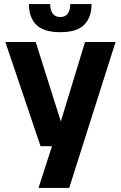

<svg xmlns="http://www.w3.org/2000/svg" viewBox="-20 -730 598 950"><path d="M170.5 200 250.2 -47 264 -73.4 400.7 -522.2H551.7L322.4 200ZM180.7 -6.5 6.4 -522.2H156.7L284.8 -116.9H327.1L311.7 -6.5ZM278 -570.8Q195 -570.8 158.9 -607.9Q122.9 -645.1 122.9 -710H228.3Q228.3 -679.3 240.8 -662.5Q253.2 -645.8 278 -645.8Q303 -645.8 315.3 -662.5Q327.6 -679.3 327.6 -710H433.1Q433.1 -645.1 397 -607.9Q361 -570.8 278 -570.8Z"/></svg>

Font: TikTok Sans Light
Style: Regular
Weight: 300
Version: Version 4.000